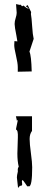

<svg xmlns="http://www.w3.org/2000/svg" viewBox="-20 -826 242 955"><path d="M77.1 -801.8 82.5 -802.7 89.8 -794.9 97.2 -798.3Q113.8 -783.2 122.1 -783.2H124L108.4 -794.9L117.7 -800.8L134.8 -766.1L133.8 -756.3Q137.2 -738.3 139.9 -695.6Q142.6 -652.8 147.5 -632.8L126.5 -569.3Q135.7 -549.3 137.7 -470.7L68.4 -469.2V-492.2Q68.4 -511.7 59.6 -549.1Q50.8 -586.4 50.8 -601.6L51.8 -621.6L66.4 -620.1Q64.9 -630.4 61.5 -649.4Q52.7 -692.9 52.7 -706.5Q52.7 -720.2 57.9 -736.1Q63 -752 63 -762.2L60.1 -800.8V-805.7Q74.2 -801.8 77.1 -801.8ZM60.1 -187 68.8 -229Q68.8 -229.5 68.1 -229.5Q67.4 -229.5 65.9 -227.3Q64.5 -225.1 64.5 -224.1L59.1 -247.6H139.2V-174.8Q127.4 -159.2 127.4 -134.8Q127.4 -110.4 133.8 -63.7Q140.1 -17.1 140.1 5.9Q140.1 101.1 124 101.1L117.7 99.6V103Q115.2 101.1 105.2 85.7Q95.2 70.3 92 70.3Q88.9 70.3 88.9 75.7L90.3 90.3Q90.3 98.1 82.5 98.1H79.1L69.8 108.9L64 56.6Q64 46.9 68.8 27.3Q68.4 24.4 68.4 16.6Q68.4 8.8 73.2 3.4Q66.4 -24.4 66.4 -62.5L68.8 -141.6Q70.3 -179.2 60.1 -180.7Z"/></svg>

Font: Butcherman Caps
Style: Regular
Weight: 400
Version: Version 001.003